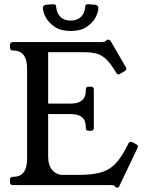

<svg xmlns="http://www.w3.org/2000/svg" viewBox="-20 -854 674 886"><path d="M609 -188.2Q620 -183 614 -170L531 4Q527.8 12 521 12Q517.2 12 513 9L509 4Q506.2 1.8 502.7 0.9Q499.1 0 490.9 0H40Q26 0 26 -13V-25Q26 -38 40 -38H41Q105 -38 105 -121V-538Q105 -621 40 -621Q26 -621 26 -635V-646Q26 -660 40 -660H450Q462.2 -660 467.2 -664L472.1 -669Q474.1 -671 480 -671Q487 -671 491 -664L560 -545Q563 -541 563 -537Q563 -530.8 556 -526L536 -514.5Q529 -510.5 526 -510.5Q521 -510.5 516 -518.5L513 -523.5Q492 -558.8 472.5 -578.2Q453 -597.8 429.5 -605.4Q406 -613 372 -613H202.2V-376H307Q341 -376 358.5 -391Q376 -406 376 -435V-441Q376 -454 389 -454H400Q413 -454 413 -441V-263.5Q413 -250.5 400 -250.5H389Q376 -250.5 376 -263.5V-268.5Q376 -327.5 307 -327.5H202.2V-131Q202.2 -91 221.5 -69Q240.8 -47 269.8 -47H340.5Q388.6 -47 423.2 -53.2Q457.8 -59.5 482.9 -74.6Q508 -89.8 528.4 -117Q548.8 -144.2 569.8 -186.5L572.8 -192.5Q574.8 -197.5 579.9 -199.4Q585 -201.2 591.5 -197.5ZM306 -711Q261 -711 232.6 -730.1Q204.2 -749.2 191.1 -774Q178 -798.8 178 -817Q178 -824.2 181.8 -827.6Q185.5 -831 193 -832Q198.8 -832.5 208.2 -833.4Q217.8 -834.2 223.2 -834.2Q232.2 -835 235.8 -832Q239.2 -829 239.5 -819Q242.5 -791.8 259.5 -775.4Q276.5 -759 306 -759Q335.8 -759 352.8 -775.4Q369.8 -791.8 372.8 -819Q373 -829 376.5 -832Q380 -835 389 -834.2Q394.5 -834.2 404 -833.4Q413.5 -832.5 419 -832Q434 -830 434 -817Q434 -798.8 421 -774Q408 -749.2 380 -730.1Q352 -711 306 -711Z"/></svg>

Font: Young Serif Light
Style: Regular
Weight: 300
Designer: Bastien Sozeau
Foundry: NBR — Bastien Sozeau
Version: Version 5.001